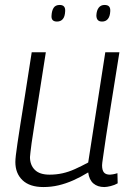

<svg xmlns="http://www.w3.org/2000/svg" viewBox="-20 -745 537 775"><path d="M155 10Q100 10 71 -17.5Q42 -45 42 -91Q42 -101 44 -118.5Q46 -136 50.5 -166.5Q55 -197 62.5 -245Q70 -293 81.5 -364Q93 -435 108 -534H165Q148 -425 136.5 -352.5Q125 -280 118 -235.5Q111 -191 107.5 -167Q104 -143 103 -131Q102 -119 101 -111Q101 -79 120.5 -59.5Q140 -40 180 -40Q207 -40 232 -45.5Q257 -51 282.5 -62.5Q308 -74 336 -89L405 -534H462Q442 -407 428.5 -324.5Q415 -242 408 -193.5Q401 -145 397.5 -121.5Q394 -98 393 -89.5Q392 -81 392 -78Q392 -58 399.5 -49Q407 -40 424 -40Q428 -40 436.5 -41.5Q445 -43 454 -46L455 -5Q443 2 427 6Q411 10 401 10Q374 10 357 -4.5Q340 -19 336 -49Q305 -30 275.5 -17Q246 -4 216.5 3Q187 10 155 10ZM392 -658Q380 -658 374.5 -664.5Q369 -671 369 -683Q370 -703 378.5 -714Q387 -725 402 -725Q415 -725 420.5 -718.5Q426 -712 425 -699Q424 -679 415.5 -668.5Q407 -658 392 -658ZM210 -658Q198 -658 192.5 -664Q187 -670 188 -682Q189 -702 196.5 -713.5Q204 -725 221 -725Q233 -725 238.5 -718.5Q244 -712 243 -699Q242 -678 233.5 -668Q225 -658 210 -658Z"/></svg>

Font: Georama ExtraCondensed Thin Light
Style: Italic
Weight: 300
Italic angle: -9°
Version: Version 1.001